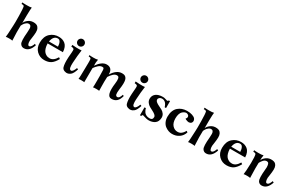

<svg xmlns="http://www.w3.org/2000/svg" viewBox="173 -2105 5343 3525"><g transform="rotate(30 2845.0 -343.0)"><path d="M636 -142Q585 16 469 16Q418 16 391 -29Q363 -76 381 -266Q384 -315 384 -343.5Q384 -372 376.5 -388Q369 -404 363 -409Q357 -414 347 -417Q312 -427 279 -401.5Q246 -376 230 -346L214 -315Q208 -200 219 1Q206 -6 150.5 -6Q95 -6 80 0Q87 -29 96 -246Q100 -293 97.5 -454Q95 -615 84 -650Q78 -670 28 -668V-700Q43 -696 116.5 -695.5Q190 -695 225 -704Q219 -675 216.5 -533.5Q214 -392 216 -372Q230 -415 285 -455Q340 -495 417 -486Q448 -482 468 -469.5Q488 -457 503.5 -427Q519 -397 518 -347Q517 -297 505 -219Q493 -158 498.5 -124Q504 -90 513 -77.5Q522 -65 534 -66Q561 -66 582 -100.5Q603 -135 607 -157Z M1144 -144Q1097 -57 1042 -20Q987 17 901 17Q806 17 739 -48.5Q672 -114 673 -223Q674 -355 749.5 -423Q825 -491 929 -489Q968 -489 1001.5 -478Q1035 -467 1063.5 -444Q1092 -421 1109.5 -379Q1127 -337 1129 -280H806Q807 -226 819 -185.5Q831 -145 848.5 -122Q866 -99 889 -84.5Q912 -70 932 -65.5Q952 -61 973 -61Q1054 -61 1115 -165ZM1000 -323Q999 -377 980 -415Q961 -453 925 -453Q833 -453 809 -323Z M1380.5 -649.5Q1402 -628 1402 -598Q1402 -568 1380.5 -546.5Q1359 -525 1329 -525Q1299 -525 1277.5 -546.5Q1256 -568 1256 -598Q1256 -628 1277.5 -649.5Q1299 -671 1329 -671Q1359 -671 1380.5 -649.5ZM1528 -146Q1513 -96 1494.5 -62Q1476 -28 1456 -13.5Q1436 1 1424.5 6Q1413 11 1398 14Q1371 21 1331 7Q1291 -7 1278 -44Q1256 -113 1264 -248Q1265 -269 1268 -303Q1271 -337 1272.5 -358Q1274 -379 1274 -399Q1274 -419 1270 -426Q1256 -446 1212 -446V-483Q1225 -480 1299.5 -477.5Q1374 -475 1410 -480Q1392 -364 1383 -198Q1381 -172 1382.5 -147Q1384 -122 1387.5 -103Q1391 -84 1401.5 -72.5Q1412 -61 1428 -62Q1446 -63 1465.5 -89Q1485 -115 1500 -158Z M2499 -142Q2461 20 2325 16Q2211 18 2248 -265Q2265 -395 2222 -407Q2198 -414 2173 -405Q2148 -396 2129 -377.5Q2110 -359 2094 -340Q2078 -321 2070 -307L2061 -293Q2058 -238 2057.5 -188Q2057 -138 2058.5 -82Q2060 -26 2060 1Q2048 -3 1997.5 -3Q1947 -3 1930 2Q1932 -7 1933 -47.5Q1934 -88 1934 -150.5Q1934 -213 1934 -234Q1934 -331 1930.5 -367Q1927 -403 1912 -407Q1888 -414 1862.5 -405.5Q1837 -397 1817 -379.5Q1797 -362 1780.5 -343.5Q1764 -325 1755 -312L1746 -298Q1742 -44 1744 1Q1731 -3 1685.5 -3.5Q1640 -4 1623 1Q1628 -25 1631 -239Q1631 -252 1631.5 -284Q1632 -316 1632.5 -333.5Q1633 -351 1632.5 -374Q1632 -397 1631 -411Q1630 -425 1627 -431Q1620 -451 1578 -449V-478Q1595 -474 1658 -473.5Q1721 -473 1757 -483Q1743 -422 1747 -351Q1841 -486 1938 -488Q1996 -490 2030 -456.5Q2064 -423 2063 -346Q2152 -489 2264 -489Q2293 -489 2313 -483Q2333 -477 2349.5 -459Q2366 -441 2373.5 -411Q2381 -381 2380 -332Q2379 -283 2369 -215Q2363 -174 2362.5 -145Q2362 -116 2365.5 -101Q2369 -86 2377 -77.5Q2385 -69 2391.5 -67.5Q2398 -66 2407 -66Q2447 -67 2474 -154Z M2723.5 -649.5Q2745 -628 2745 -598Q2745 -568 2723.5 -546.5Q2702 -525 2672 -525Q2642 -525 2620.5 -546.5Q2599 -568 2599 -598Q2599 -628 2620.5 -649.5Q2642 -671 2672 -671Q2702 -671 2723.5 -649.5ZM2871 -146Q2856 -96 2837.5 -62Q2819 -28 2799 -13.5Q2779 1 2767.5 6Q2756 11 2741 14Q2714 21 2674 7Q2634 -7 2621 -44Q2599 -113 2607 -248Q2608 -269 2611 -303Q2614 -337 2615.5 -358Q2617 -379 2617 -399Q2617 -419 2613 -426Q2599 -446 2555 -446V-483Q2568 -480 2642.5 -477.5Q2717 -475 2753 -480Q2735 -364 2726 -198Q2724 -172 2725.5 -147Q2727 -122 2730.5 -103Q2734 -84 2744.5 -72.5Q2755 -61 2771 -62Q2789 -63 2808.5 -89Q2828 -115 2843 -158Z M3301 -140Q3297 -59 3245 -21.5Q3193 16 3115 16Q3092 16 3062.5 9Q3033 2 3010.5 -5.5Q2988 -13 2986 -13Q2974 -14 2968 -6Q2962 2 2959 15H2933V-153H2962Q2965 -137 2971.5 -120.5Q2978 -104 2993 -80.5Q3008 -57 3037.5 -41Q3067 -25 3106 -24Q3177 -21 3177 -85Q3177 -110 3152 -131.5Q3127 -153 3091.5 -170.5Q3056 -188 3020.5 -208Q2985 -228 2960 -262Q2935 -296 2935 -339Q2935 -407 2986.5 -447.5Q3038 -488 3134 -488Q3161 -488 3193 -477Q3225 -466 3231 -466Q3248 -466 3257 -486H3282V-339H3253Q3220 -453 3133 -453Q3105 -453 3083.5 -436Q3062 -419 3062 -396Q3062 -368 3087.5 -346.5Q3113 -325 3148.5 -309Q3184 -293 3219.5 -273.5Q3255 -254 3279 -220Q3303 -186 3301 -140Z M3846 -148Q3821 -69 3758.5 -25.5Q3696 18 3611 18Q3573 18 3535 4.5Q3497 -9 3462 -35.5Q3427 -62 3405 -109.5Q3383 -157 3383 -218Q3383 -286 3403.5 -338Q3424 -390 3460.5 -422Q3497 -454 3542.5 -470.5Q3588 -487 3642 -488Q3707 -489 3756.5 -472Q3806 -455 3824 -429Q3845 -397 3836 -366Q3827 -335 3797 -326Q3774 -317 3748.5 -324Q3723 -331 3709 -337.5Q3695 -344 3689 -350Q3690 -351 3693.5 -356Q3697 -361 3698.5 -363Q3700 -365 3704 -371.5Q3708 -378 3708.5 -381.5Q3709 -385 3710.5 -392.5Q3712 -400 3710 -405Q3707 -426 3686 -437.5Q3665 -449 3650 -449Q3633 -448 3614.5 -440Q3596 -432 3574 -413.5Q3552 -395 3538.5 -355.5Q3525 -316 3525 -262Q3526 -164 3572.5 -114.5Q3619 -65 3680 -66Q3705 -66 3726 -73.5Q3747 -81 3763 -95Q3779 -109 3787.5 -119Q3796 -129 3807 -147Q3818 -165 3819 -167Z M4500 -142Q4449 16 4333 16Q4282 16 4255 -29Q4227 -76 4245 -266Q4248 -315 4248 -343.5Q4248 -372 4240.5 -388Q4233 -404 4227 -409Q4221 -414 4211 -417Q4176 -427 4143 -401.5Q4110 -376 4094 -346L4078 -315Q4072 -200 4083 1Q4070 -6 4014.5 -6Q3959 -6 3944 0Q3951 -29 3960 -246Q3964 -293 3961.5 -454Q3959 -615 3948 -650Q3942 -670 3892 -668V-700Q3907 -696 3980.5 -695.5Q4054 -695 4089 -704Q4083 -675 4080.5 -533.5Q4078 -392 4080 -372Q4094 -415 4149 -455Q4204 -495 4281 -486Q4312 -482 4332 -469.5Q4352 -457 4367.5 -427Q4383 -397 4382 -347Q4381 -297 4369 -219Q4357 -158 4362.5 -124Q4368 -90 4377 -77.5Q4386 -65 4398 -66Q4425 -66 4446 -100.5Q4467 -135 4471 -157Z M5008 -144Q4961 -57 4906 -20Q4851 17 4765 17Q4670 17 4603 -48.5Q4536 -114 4537 -223Q4538 -355 4613.5 -423Q4689 -491 4793 -489Q4832 -489 4865.5 -478Q4899 -467 4927.5 -444Q4956 -421 4973.5 -379Q4991 -337 4993 -280H4670Q4671 -226 4683 -185.5Q4695 -145 4712.5 -122Q4730 -99 4753 -84.5Q4776 -70 4796 -65.5Q4816 -61 4837 -61Q4918 -61 4979 -165ZM4864 -323Q4863 -377 4844 -415Q4825 -453 4789 -453Q4697 -453 4673 -323Z M5678 -142Q5626 16 5510 16Q5459 16 5432 -29Q5405 -76 5423 -266Q5431 -328 5424 -361.5Q5417 -395 5409.5 -404Q5402 -413 5389 -417Q5367 -423 5345.5 -415Q5324 -407 5308.5 -391Q5293 -375 5281 -357.5Q5269 -340 5263 -328L5257 -315Q5252 -236 5260 1Q5247 -6 5192 -6Q5137 -6 5122 0Q5132 -44 5138 -246Q5140 -392 5126 -427Q5119 -446 5070 -446V-478Q5086 -474 5158.5 -473Q5231 -472 5267 -482Q5255 -424 5258 -372Q5272 -415 5326.5 -455Q5381 -495 5458 -486Q5489 -482 5509.5 -469.5Q5530 -457 5545 -427Q5560 -397 5559 -347Q5558 -297 5546 -219Q5534 -158 5539.5 -124Q5545 -90 5554.5 -77.5Q5564 -65 5576 -66Q5603 -66 5622.5 -99Q5642 -132 5649 -157Z"/></g></svg>

Font: GFS Artemisia
Style: Bold
Weight: 700
Designer: Designed by Takis Katsoulidis.
Foundry: Designed by Takis Katsoulidis.
Version: Version 1.0